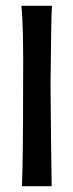

<svg xmlns="http://www.w3.org/2000/svg" viewBox="-20 -645 254 665"><path d="M54 -625H160Q157 -585 155 -349Q155 -339 157 -141L159 0H56Q60 -92 60 -340Q62 -556 54 -625Z"/></svg>

Font: GFS Neohellenic Rg
Style: Bold
Weight: 700
Designer: Designed by Takis Katsoulidis and George D. Matthiopoulos.
Foundry: Designed by Takis Katsoulidis and George D. Matthiopoulos.
Version: Version 1.0